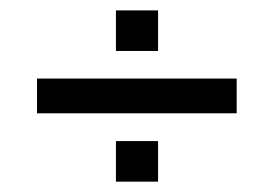

<svg xmlns="http://www.w3.org/2000/svg" viewBox="-20 -568 532 373"><path d="M51.9 -347.9V-415.4H439.8V-347.9ZM205.2 -469V-547.8H287.1V-469ZM205.2 -215.1V-293.9H287.1V-215.1Z"/></svg>

Font: Big Shoulders Thin
Style: Regular
Weight: 100
Version: Version 2.002